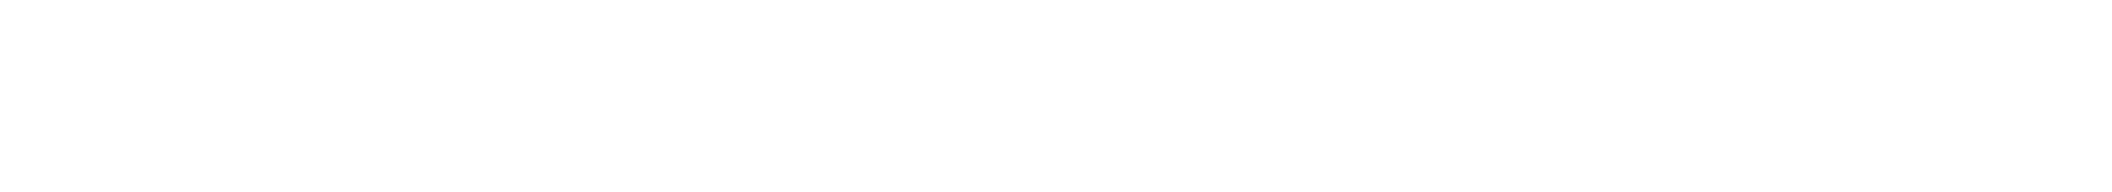

<svg xmlns="http://www.w3.org/2000/svg" viewBox="-20 -670 440 40"><path d="M300 -650Q300 -650 300 -650Q300 -650 300 -650Q300 -650 300 -650Q300 -650 300 -650Q300 -650 300 -650Q300 -650 300 -650Q300 -650 300 -650Q300 -650 300 -650Q300 -650 300 -650Q300 -650 300 -650Q300 -650 300 -650Q300 -650 300 -650ZM100 -650Q100 -650 100 -650Q100 -650 100 -650Q100 -650 100 -650Q100 -650 100 -650Q100 -650 100 -650Q100 -650 100 -650Q100 -650 100 -650Q100 -650 100 -650Q100 -650 100 -650Q100 -650 100 -650Q100 -650 100 -650Q100 -650 100 -650Z"/></svg>

Font: TINY 5x3
Style: Regular
Weight: 400
Designer: Jack Halten Fahnestock
Foundry: Velvetyne Type Foundry
Version: Version 1.002